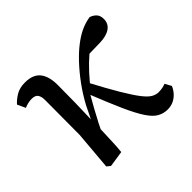

<svg xmlns="http://www.w3.org/2000/svg" viewBox="-128 -658 823 823"><g transform="rotate(-45 283.5 -246.5)"><path d="M117 11 101 -2 116 -178 117 -389Q117 -410 109 -421.5Q101 -433 80 -433Q67 -433 55.5 -430Q44 -427 35 -423L18 -460Q33 -477 55 -490Q77 -503 109 -503Q158 -503 180 -474.5Q202 -446 201 -391Q201 -344 200 -288.5Q199 -233 197 -181L199 -179Q198 -149 196.5 -117Q195 -85 194 -55Q193 -25 190 0ZM181 -97 163 -172H188L225 -248Q248 -291 276.5 -330Q305 -369 334.5 -400.5Q364 -432 390 -452Q418 -474 445 -487Q472 -500 503 -505Q519 -500 530 -488.5Q541 -477 541 -456Q541 -428 519 -412.5Q497 -397 457 -396L368 -394L458 -444Q425 -423 394 -396.5Q363 -370 334.5 -339Q306 -308 280 -273L271 -269Q256 -243 240.5 -215Q225 -187 210 -158Q195 -129 181 -97ZM460 12Q436 12 415 0.5Q394 -11 373 -42.5Q352 -74 326.5 -131Q301 -188 265 -279L296 -318Q340 -235 369.5 -185.5Q399 -136 419 -110.5Q439 -85 454.5 -76.5Q470 -68 485 -68Q499 -68 510.5 -70.5Q522 -73 528 -76L544 -47Q537 -30 524.5 -16.5Q512 -3 496 4.5Q480 12 460 12Z"/></g></svg>

Font: Source Serif 4
Style: Regular
Weight: 400
Designer: Frank Grießhammer
Foundry: Adobe Systems Incorporated
Version: Version 4.004;hotconv 1.0.116;makeotfexe 2.5.65601